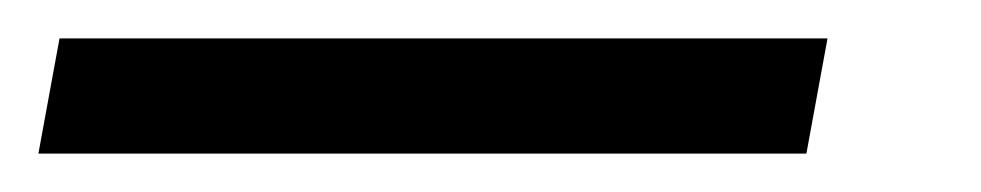

<svg xmlns="http://www.w3.org/2000/svg" viewBox="-61 -20 511 100"><path d="M-41 60 -30 0H370L359 60Z"/></svg>

Font: Philosopher
Style: Italic
Weight: 400
Italic angle: -10°
Designer: Jovanny Lemonad
Foundry: Jovanny Lemonad
Version: Version 2.000